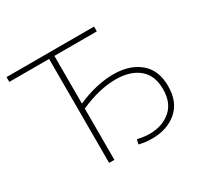

<svg xmlns="http://www.w3.org/2000/svg" viewBox="-149 -884 1111 1070"><g transform="rotate(-30 407.0 -348.5)"><path d="M532 -416Q637 -416 701 -362.5Q765 -309 765 -207Q765 -104 702 -50.5Q639 3 543 3Q499 3 459 -7L466 -37Q509 -27 542 -27Q625 -27 678.5 -72.5Q732 -118 732 -206Q732 -295 677 -340Q622 -385 529 -385Q424 -385 300 -330V0H266V-669H10V-700H573V-669H300V-362Q423 -416 532 -416Z"/></g></svg>

Font: Montserrat Alternates ExLight
Style: Regular
Weight: 275
Designer: Julieta Ulanovsky
Foundry: Julieta Ulanovsky
Version: Version 7.200